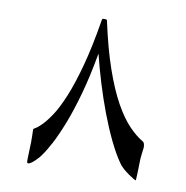

<svg xmlns="http://www.w3.org/2000/svg" viewBox="-68 -542 669 690"><g transform="rotate(10 267.0 -197.5)"><path d="M478 -45.4Q478 -42 475.3 -23.9Q472.7 -5.9 472.7 16.6Q472.7 23.9 472.4 34.2Q472.2 44.4 471.7 53.5Q471.2 62.5 470.9 68.8Q470.7 75.2 470.2 75.2Q468.8 75.2 460.7 70.6Q452.6 65.9 441.9 58.3Q431.2 50.8 420.7 41.5Q410.2 32.2 403.8 22Q383.3 -7.8 362.5 -51Q341.8 -94.2 323 -144Q304.2 -193.8 287.8 -247.3Q271.5 -300.8 259.3 -350.6Q244.1 -264.6 225.8 -199.2Q207.5 -133.8 188.7 -85.9Q169.9 -38.1 153.1 -6.3Q136.2 25.4 122.6 43.9Q119.1 49.3 113.3 55.7Q107.4 62 101.1 68.1Q94.7 74.2 88.6 78.1Q82.5 82 79.1 82Q74.2 82 74.2 75.2V62.5Q74.2 51.8 75.2 32.7Q76.7 2 75.9 -17.3Q75.2 -36.6 75.2 -42Q75.2 -43.5 83.5 -48.1Q91.8 -52.7 106.2 -67.4Q120.6 -82 138.7 -109.4Q156.7 -136.7 176.3 -184.1Q195.8 -231.4 214.8 -301.8Q233.9 -372.1 250 -471.2Q250 -474.6 251.7 -475.6Q253.4 -476.6 259.3 -476.6Q268.6 -476.6 268.6 -472.7Q290 -373.5 314.7 -302.7Q339.4 -231.9 365.7 -184.6Q392.1 -137.2 418.9 -109.4Q445.8 -81.5 471.2 -66.9Q475.1 -64.5 476.6 -58.6Q478 -52.7 478 -45.4Z"/></g></svg>

Font: Simplified Naskh
Style: Regular
Weight: 400
Designer: SIL International
Foundry: Arabeyes
Version: 1.02_alpha